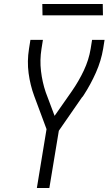

<svg xmlns="http://www.w3.org/2000/svg" viewBox="-20 -933 540 953"><path d="M163 0 211 -292 150 -456Q130 -510 122 -569.5Q114 -629 124 -691L131 -735H193L186 -691Q177 -635 183.5 -580Q190 -525 207 -475L251 -358L337 -481Q371 -530 396 -583Q421 -636 430 -691L437 -735H499L492 -691Q482 -631 456 -572.5Q430 -514 395 -460Q392 -457 391 -454.5Q390 -452 387 -450L272 -284L225 0ZM191 -857 190 -913H490L491 -857Z"/></svg>

Font: Iosevka Curly Light
Style: Italic
Weight: 300
Italic angle: -9°
Monospace: yes
Designer: Belleve Invis
Foundry: Belleve Invis
Version: Version 22.1.2; ttfautohint (v1.8.4)